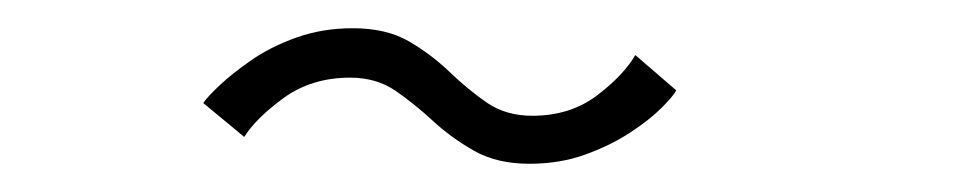

<svg xmlns="http://www.w3.org/2000/svg" viewBox="-20 -453 690 136"><path d="M355 -337Q332 -337 315.8 -346.2Q299.5 -355.5 286.5 -367.5Q273.5 -379.5 260 -388.8Q246.5 -398 228 -398Q201 -398 181.2 -383.8Q161.5 -369.5 153 -356L124 -380Q126.5 -384 135.5 -392.5Q144.5 -401 158.2 -410.5Q172 -420 190.2 -426.5Q208.5 -433 230 -433Q253.5 -433 269.5 -423.8Q285.5 -414.5 298.5 -402Q311.5 -389.5 325 -380.2Q338.5 -371 357 -371Q384 -371 403 -385.5Q422 -400 430 -414L459 -389Q457 -385 448.5 -376.5Q440 -368 426.2 -359Q412.5 -350 394.5 -343.5Q376.5 -337 355 -337Z"/></svg>

Font: Trispace Thin
Style: Regular
Weight: 100
Designer: Tyler Finck
Foundry: Etcetera Type Company
Version: Version 1.210